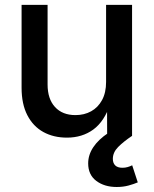

<svg xmlns="http://www.w3.org/2000/svg" viewBox="-20 -559 632 790"><path d="M255.4 7.3Q200.2 7.3 158.2 -15.9Q116.2 -39.1 92.5 -85Q68.8 -130.9 68.8 -198.2V-539.1H175.8V-211.4Q175.8 -151.9 206.3 -118.7Q236.8 -85.4 290.5 -85.4Q326.7 -85.4 355 -101.1Q383.3 -116.7 399.9 -147.2Q416.5 -177.7 416.5 -221.7V-539.1H523.4V0H420.9L420.4 -132.3H434.1Q409.7 -59.6 364 -26.1Q318.4 7.3 255.4 7.3ZM460 210.4Q409.7 210.4 376.2 185.3Q342.8 160.2 342.8 113.3Q342.8 78.1 364 46.4Q385.3 14.6 425.8 -12.2L523.4 0Q487.8 23.9 466.1 45.9Q444.3 67.9 444.3 94.7Q444.3 111.8 454.1 121.6Q463.9 131.3 483.9 131.3Q495.1 131.3 505.1 128.4Q515.1 125.5 523.9 121.1L546.9 191.4Q531.2 198.2 509 204.3Q486.8 210.4 460 210.4Z"/></svg>

Font: Inter 18pt Medium
Style: Regular
Weight: 500
Designer: Rasmus Andersson
Foundry: rsms
Version: Version 4.001;git-66647c0bb